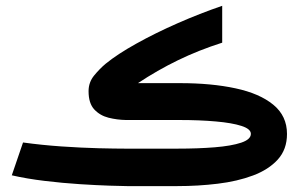

<svg xmlns="http://www.w3.org/2000/svg" viewBox="-20 -631 1021 651"><path d="M581.5 0H410.2Q394 0 350.8 -1.5Q307.6 -2.9 250 -6.6Q192.4 -10.3 131.6 -17.6Q70.8 -24.9 20 -36.6L58.1 -147.9Q120.6 -139.2 188.2 -134.5Q255.9 -129.9 313.7 -128.4Q371.6 -127 405.3 -127H581.1Q651.9 -127 708.3 -131.6Q764.6 -136.2 797.6 -147.2Q830.6 -158.2 830.6 -177.2Q830.6 -193.8 798.6 -204.1Q766.6 -214.4 711.7 -219.2Q656.7 -224.1 587.9 -224.1H407.2Q377 -224.6 347.9 -231.9Q318.8 -239.3 299.6 -260Q280.3 -280.8 280.3 -321.8Q280.3 -352.1 299.3 -375.2Q318.4 -398.4 338.4 -415Q377.9 -447.3 441.9 -482.9Q505.9 -518.6 581.8 -552Q657.7 -585.4 733.4 -611.3V-486.3Q653.8 -460.9 583.5 -426.8Q513.2 -392.6 447.8 -349.1H590.3Q696.8 -349.1 778.6 -331.5Q860.4 -314 906.7 -275.9Q953.1 -237.8 953.1 -176.8Q953.1 -124.5 921.9 -90.1Q890.6 -55.7 837.6 -35.9Q784.7 -16.1 718.3 -8.1Q651.9 0 581.5 0Z"/></svg>

Font: Vazir FD-WOL
Style: Bold-FD-WOL
Weight: 700
Designer: Saber Rastikerdar
Foundry: Saber Rastikerdar
Version: Version 30.1.0